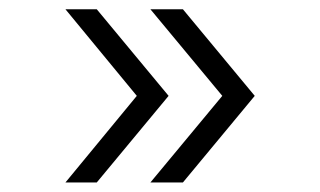

<svg xmlns="http://www.w3.org/2000/svg" viewBox="-20 -482 679 407"><path d="M118.7 -95.2 270 -278.8 118.7 -462.4H185.1L337.4 -278.8L185.1 -95.2ZM298.8 -95.2 451.2 -278.8 298.8 -462.4H367.7L520 -278.8L367.7 -95.2Z"/></svg>

Font: Now
Style: Regular
Weight: 400
Designer: Alfredo Marco Pradil
Foundry: Alfredo Marco Pradil
Version: Version 1.002;PS 001.002;hotconv 1.0.88;makeotf.lib2.5.64775